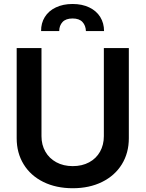

<svg xmlns="http://www.w3.org/2000/svg" viewBox="-20 -953 745 983"><path d="M639.6 -707V-245.1Q639.6 -169.9 603.8 -111.8Q567.9 -53.7 502.7 -21.5Q437.5 10.7 352.5 10.7Q267.1 10.7 201.9 -21.5Q136.7 -53.7 101.1 -111.8Q65.4 -169.9 65.4 -245.1V-707H192.4V-255.9Q192.4 -211.4 212.2 -176.8Q231.9 -142.1 268.3 -122.3Q304.7 -102.5 352.5 -102.5Q400.4 -102.5 436.5 -122.1Q472.7 -141.6 492.2 -176.5Q511.7 -211.4 511.7 -255.9V-707ZM351.6 -932.6Q400.4 -932.6 437 -915Q473.6 -897.5 493.2 -866Q512.7 -834.5 512.7 -793.9H419.9Q418.9 -822.3 402.3 -840.3Q385.7 -858.4 351.6 -858.4Q316.9 -858.4 300 -840.1Q283.2 -821.8 283.2 -793.9H190.4Q189.9 -834.5 209.5 -866Q229 -897.5 265.9 -915Q302.7 -932.6 351.6 -932.6Z"/></svg>

Font: Pretendard JP SemiBold
Style: Regular
Weight: 600
Designer: Base glyphs from Inter by Rasmus Andersson; Hangeul glyphs from Noto Sans CJK(Source Han Sans) by Jang Soo-young and Kan
Foundry: Kil Hyung-jin
Version: Version 1.309